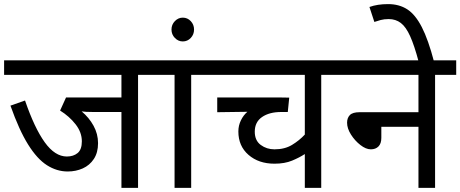

<svg xmlns="http://www.w3.org/2000/svg" viewBox="-20 -916 2244 936"><path d="M653 -551V0H572V-370H435Q394 -370 378 -373Q414 -343 436 -303Q458 -263 458 -218Q458 -172 437.5 -141Q417 -110 383.5 -95Q350 -80 310 -80Q257 -80 209 -110.5Q161 -141 117 -211.5Q73 -282 31 -401L102 -426Q148 -292 198 -222.5Q248 -153 306 -153Q338 -153 358.5 -170Q379 -187 379 -227Q379 -271 348.5 -310Q318 -349 273 -377L302 -441H572V-551H0V-622H757V-551Z M912 -551V0H831V-551H742V-622H1015V-551Z M816 -772Q816 -796 832.5 -813Q849 -830 871 -830Q894 -830 910 -813Q926 -796 926 -772Q926 -748 910 -731Q894 -714 871 -714Q849 -714 832.5 -731Q816 -748 816 -772Z M1650 -551H1546V0H1466V-165Q1440 -148 1404 -133Q1368 -118 1318 -118Q1241 -118 1191.5 -161Q1142 -204 1142 -275Q1142 -304 1154.5 -329.5Q1167 -355 1186 -371L1039 -369V-441H1332Q1350 -441 1368 -440.5Q1386 -440 1390 -440L1383 -370H1351Q1293 -370 1257.5 -345.5Q1222 -321 1222 -274Q1222 -231 1251 -209.5Q1280 -188 1318 -188Q1368 -188 1403.5 -209.5Q1439 -231 1466 -260V-551H1001V-622H1650Z M1635 -622H2204V-551H2101V0H2020V-298H1839V-244Q1839 -216 1825 -202Q1811 -188 1788 -188Q1764 -188 1737 -209Q1710 -230 1691 -260Q1672 -290 1672 -318Q1672 -341 1685.5 -355Q1699 -369 1733 -369H2020V-551H1635Z M2021 -615Q2000 -694 1979.5 -739.5Q1959 -785 1934 -804Q1909 -823 1875 -823Q1853 -823 1836 -818.5Q1819 -814 1805 -809L1781 -882Q1820 -896 1872 -896Q1926 -896 1965.5 -870.5Q2005 -845 2036.5 -783.5Q2068 -722 2096 -615Z"/></svg>

Font: Noto Sans Living
Style: Regular
Weight: 400
Designer: Monotype Design Team
Foundry: Monotype Imaging Inc.
Version: Version 2.013; ttfautohint (v1.8.4.7-5d5b)